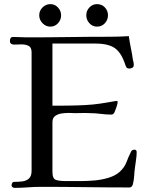

<svg xmlns="http://www.w3.org/2000/svg" viewBox="-20 -908 714 930"><path d="M642 -171Q642 -153 639 -134.5Q636 -116 634 -98Q631 -78 630 -57.5Q629 -37 624 -17Q623 -11 618.5 -5.5Q614 0 607 0Q500 0 393 -1.5Q286 -3 179 -3Q147 -3 114.5 -0.5Q82 2 50 2Q45 2 40.5 -1.5Q36 -5 36 -10Q36 -16 39 -21.5Q42 -27 49 -27Q70 -27 89 -29.5Q108 -32 120.5 -43.5Q133 -55 133 -81V-655Q133 -678 119 -685.5Q105 -693 85 -693Q75 -693 66 -692.5Q57 -692 48 -692Q40 -692 34 -696Q28 -700 28 -709Q28 -717 31 -723Q34 -729 44 -729Q61 -729 77.5 -728Q94 -727 110 -727Q211 -727 312 -728.5Q413 -730 513 -730Q559 -730 604 -733Q608 -704 614 -675Q620 -646 624 -617Q626 -611 627 -605.5Q628 -600 628 -594Q628 -584 621.5 -580Q615 -576 606 -576Q598 -576 594.5 -579.5Q591 -583 588 -591Q569 -651 537.5 -674Q506 -697 442 -697H234V-396Q273 -396 312 -396.5Q351 -397 391 -399Q432 -401 467.5 -406.5Q503 -412 543 -419H544Q550 -419 550 -414Q550 -407 544 -389Q538 -371 535 -365Q530 -353 519 -353Q494 -353 467.5 -356.5Q441 -360 415 -360Q397 -361 379 -360.5Q361 -360 342 -360Q335 -360 327.5 -360.5Q320 -361 312 -361Q297 -361 279 -358.5Q261 -356 247.5 -346.5Q234 -337 234 -316V-76Q234 -42 251 -36.5Q268 -31 296 -31H376Q404 -31 438.5 -34Q473 -37 506 -47Q539 -57 560 -76Q583 -97 592.5 -122.5Q602 -148 615 -174Q620 -183 631 -183Q642 -183 642 -171ZM276 -834Q276 -812 261 -795.5Q246 -779 224 -779Q202 -779 186 -795.5Q170 -812 170 -834Q170 -856 186 -872Q202 -888 224 -888Q246 -888 261 -871.5Q276 -855 276 -834ZM503 -834Q503 -812 488 -795.5Q473 -779 450 -779Q428 -779 413 -795.5Q398 -812 398 -834Q398 -856 413 -872Q428 -888 450 -888Q473 -888 488 -872Q503 -856 503 -834Z"/></svg>

Font: Kaisei Opti
Style: Regular
Weight: 400
Designer: Font-Kai, 金井和夫
Foundry: KAZUO KANAI
Version: Version 5.003